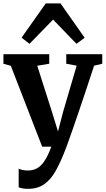

<svg xmlns="http://www.w3.org/2000/svg" viewBox="-20 -880 634 1152"><path d="M148 253Q130.5 253 115.8 250.5Q101 248 92 243.5V131.5Q98.5 136 114 139.5Q129.5 143 146 143Q170.5 143 190.5 135.2Q210.5 127.5 227.2 110.5Q244 93.5 259 66Q274 38.5 288 0H233L45 -485L0.5 -497.5V-555H275.5V-497.5L203.5 -485.5L292 -208L328 -91L358.5 -208.5L440 -486L377.5 -497.5V-555H593.5V-497.5L544.5 -486Q521.5 -415.5 498.5 -346.2Q475.5 -277 454.5 -215.5Q433.5 -154 416.5 -105Q399.5 -56 388.2 -24.8Q377 6.5 374 13.5Q344.5 90.5 314.8 144Q285 197.5 245.5 225.2Q206 253 148 253ZM157 -617 109.5 -654 254.5 -859.5H343L488 -653.5L439 -617L298.5 -762.5Z"/></svg>

Font: Merriweather 20pt
Style: Bold
Weight: 700
Version: Version 2.100